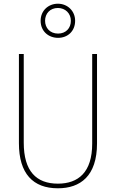

<svg xmlns="http://www.w3.org/2000/svg" viewBox="-20 -1005 625 1035"><path d="M293 -801C345 -801 385 -837 385 -893C385 -946 344 -985 292 -985C241 -985 199 -948 199 -893C199 -836 242 -801 293 -801ZM293 -824C249 -824 223 -855 223 -893C223 -932 250 -962 292 -962C332 -962 362 -933 362 -893C362 -853 335 -824 293 -824ZM503 -232V-714H477V-231C477 -76 402 -15 292 -15C176 -15 108 -82 108 -236V-714H82V-233C82 -69 158 10 292 10C413 10 503 -56 503 -232Z"/></svg>

Font: Noto Sans Oriya Cond Thin
Style: Regular
Weight: 100
Width: 3
Designer: Amélie Bonet and Sol Matas
Foundry: Google LLC
Version: Version 2.006